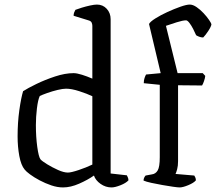

<svg xmlns="http://www.w3.org/2000/svg" viewBox="-20 -820 945 840"><path d="M256 0Q231 0 204.5 -9Q178 -18 153.5 -31Q129 -44 111.5 -57Q94 -70 88 -78Q72 -97 64.5 -137.5Q57 -178 57 -223Q57 -284 64.5 -337.5Q72 -391 81 -421Q101 -434 139 -452.5Q177 -471 221 -485.5Q265 -500 302 -500Q316 -500 338.5 -493Q361 -486 384 -476V-707Q384 -714 381 -721Q378 -728 367 -731L302 -751Q302 -759 304.5 -765.5Q307 -772 310 -777Q320 -781 338 -786.5Q356 -792 374.5 -796Q393 -800 404 -800Q430 -800 447 -781.5Q464 -763 464 -736V-61L535 -53Q536 -51 539 -44.5Q542 -38 542 -31Q531 -19 507 -9.5Q483 0 468 0Q442 0 420 -15.5Q398 -31 391 -52Q364 -33 326.5 -16.5Q289 0 256 0ZM277 -65Q291 -65 324 -76Q357 -87 384 -100V-399Q361 -410 327 -421Q293 -432 269 -432Q255 -432 232 -426.5Q209 -421 186.5 -413Q164 -405 154 -400Q146 -383 141.5 -345.5Q137 -308 137 -273Q137 -221 143 -177.5Q149 -134 157 -123Q164 -115 186 -101.5Q208 -88 233.5 -76.5Q259 -65 277 -65Z M766 0Q758 0 737 -3Q716 -6 690.5 -10.5Q665 -15 642 -20Q619 -25 608 -30Q608 -37 611 -43Q614 -49 617 -52L644 -57Q661 -59 670 -74.5Q679 -90 679 -132V-449L609 -456Q609 -469 612.5 -479Q616 -489 619 -494L683 -500L632 -715Q637 -725 660 -739.5Q683 -754 712.5 -767.5Q742 -781 769 -790.5Q796 -800 810 -800Q824 -800 840 -789Q856 -778 870.5 -762.5Q885 -747 894.5 -733Q904 -719 905 -714Q904 -704 891.5 -685Q879 -666 869 -656Q860 -656 851 -659.5Q842 -663 838 -666Q833 -678 825 -693.5Q817 -709 808.5 -720Q800 -731 794 -731Q780 -731 753 -722.5Q726 -714 706 -707L757 -500H867L878 -488Q877 -478 872.5 -465Q868 -452 864 -446L759 -447V-115Q759 -94 755 -79.5Q751 -65 748 -59L830 -52Q832 -49 834.5 -43.5Q837 -38 837 -31Q828 -20 804 -10Q780 0 766 0Z"/></svg>

Font: Texturina Light
Style: Regular
Weight: 300
Designer: Guillermo Torres Carreño
Foundry: Omnibus-Type
Version: Version 1.002; ttfautohint (v1.8.3)